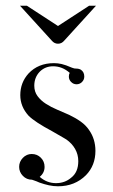

<svg xmlns="http://www.w3.org/2000/svg" viewBox="-20 -643 394 672"><path d="M263 -399Q275 -391 275 -375Q275 -364 267 -356Q259 -348 248 -348Q237 -348 229 -356Q221 -364 221 -375Q221 -383 224 -388Q198 -411 166 -411Q138 -411 119 -392Q100 -372 100 -343Q100 -322 111.5 -306.5Q123 -291 141 -279.5Q159 -268 180.5 -259Q202 -250 222 -241Q245 -230 262.5 -217.5Q280 -205 291 -189Q314 -157 314 -115Q314 -64 281 -30Q242 9 183 9Q167 9 151 5.5Q135 2 118 -4Q107 -9 100.5 -11Q94 -13 92 -14Q73 -14 60 -27.5Q47 -41 47 -59Q47 -77 60 -90.5Q73 -104 91 -104Q110 -104 123 -91Q136 -78 136 -59Q136 -38 119 -24Q144 -2 176 -2Q207 -2 229 -21Q254 -40 254 -79Q254 -102 243 -121.5Q232 -141 212 -155Q204 -160 191.5 -167Q179 -174 162 -184Q102 -216 80 -238Q51 -270 51 -310Q51 -354 80 -386Q114 -422 169 -422Q182 -422 195.5 -419Q209 -416 232 -406Q237 -404 240 -403.5Q243 -403 246 -403Q256 -403 263 -399ZM50 -623H74L183 -552L292 -623H316L205 -501Q196 -490 183 -490Q170 -490 161 -501ZM50 -623H74L183 -552L292 -623H316L205 -501Q196 -490 183 -490Q170 -490 161 -501Z"/></svg>

Font: Wachinanga
Style: Regular
Weight: 400
Designer: deFharo
Foundry: deFharo
Version: Wachinanga: Version 2.001 2013